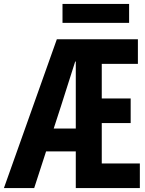

<svg xmlns="http://www.w3.org/2000/svg" viewBox="-24 -963 744 983"><path d="M637 -943H296V-846H637ZM497 -126V-333H645V-459H497V-636H682V-762H267L-4 0H151L212 -188H364V0H692V-126ZM251 -305 289 -422C311 -494 337 -570 361 -648H364V-305Z"/></svg>

Font: Kawkab Mono
Style: Bold
Weight: 700
Monospace: yes
Designer: Abdullah Arif
Foundry: Abdullah Arif
Version: Version 1.000;PS 000.500;hotconv 1.0.88;makeotf.lib2.5.64775